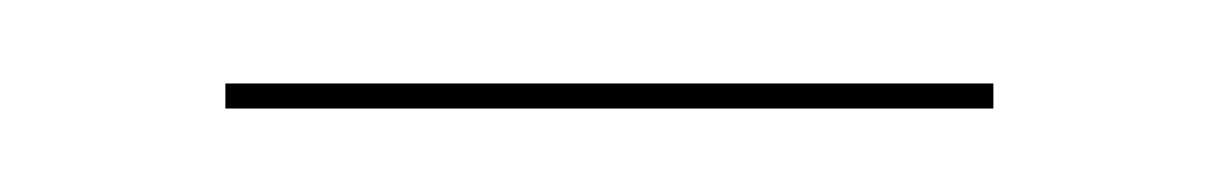

<svg xmlns="http://www.w3.org/2000/svg" viewBox="-20 -335 293 46"><path d="M34 -315V-309H218V-315Z"/></svg>

Font: Moniqa Display
Style: Regular
Weight: 400
Designer: Rajesh Rajput
Foundry: Rajesh Rajput
Version: Version 1.000